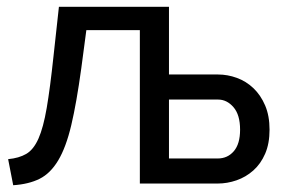

<svg xmlns="http://www.w3.org/2000/svg" viewBox="-20 -542 848 567"><path d="M4 -72Q36 -75 57.5 -87.5Q79 -100 93.5 -132.5Q108 -165 118 -223.5Q128 -282 138 -376L154 -522H479V-322H624Q652 -322 679.5 -312Q707 -302 728.5 -281.5Q750 -261 763 -230.5Q776 -200 776 -159Q776 -118 763 -88Q750 -58 728 -38.5Q706 -19 678.5 -9.5Q651 0 623 0H393V-453H235L220 -340Q206 -238 190.5 -172.5Q175 -107 152 -68.5Q129 -30 97 -14Q65 2 19 5ZM623 -74Q652 -74 670.5 -95.5Q689 -117 689 -159Q689 -203 669.5 -225.5Q650 -248 624 -248H479V-74Z"/></svg>

Font: Raleway Medium Alt1
Style: Regular
Weight: 500
Designer: Matt McInerney, Pablo Impallari, Rodrigo Fuenzalida
Foundry: Matt McInerney, Pablo Impallari, Rodrigo Fuenzalida
Version: Version 3.000g; ttfautohint (v1.5) -l 8 -r 28 -G 28 -x 14 -D